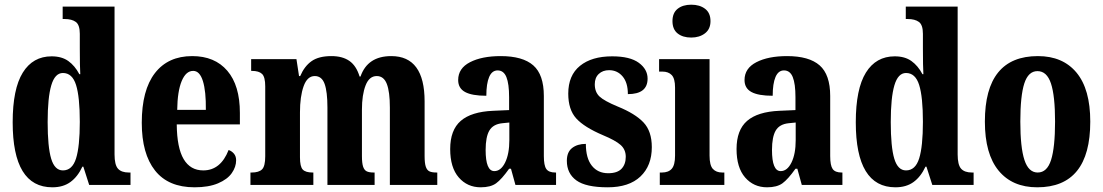

<svg xmlns="http://www.w3.org/2000/svg" viewBox="-20 -788 4700 818"><path d="M34 -267Q34 -409 77 -478.5Q120 -548 200 -548Q243 -548 271 -528Q299 -508 318 -472H322Q320 -503 320 -583V-644Q320 -682 303 -694.5Q286 -707 255 -707H247V-760H468V-130Q468 -86 482.5 -69.5Q497 -53 529 -53H536V0H360L335 -78H331Q311 -35 280 -12.5Q249 10 203 10Q34 10 34 -267ZM320 -269Q320 -375 304 -426Q288 -477 248 -477Q214 -477 198.5 -424.5Q183 -372 183 -268Q183 -162 198 -112Q213 -62 248 -62Q288 -62 304 -113Q320 -164 320 -269Z M584 -265Q584 -404 640 -476.5Q696 -549 799 -549Q895 -549 948.5 -486.5Q1002 -424 1002 -307V-258H733Q734 -158 762.5 -110Q791 -62 846 -62Q920 -62 954 -149Q968 -144 977 -133Q986 -122 986 -105Q986 -77 967.5 -50.5Q949 -24 909 -7Q869 10 809 10Q697 10 640.5 -61.5Q584 -133 584 -265ZM857 -320Q858 -399 844.5 -442.5Q831 -486 803 -486Q772 -486 754 -442.5Q736 -399 735 -320Z M1047 -53H1052Q1083 -53 1096.5 -66.5Q1110 -80 1110 -122V-420Q1110 -460 1096.5 -473Q1083 -486 1053 -486H1050V-536H1243L1254 -464H1259Q1277 -506 1307.5 -527.5Q1338 -549 1392 -549Q1439 -549 1468.5 -528.5Q1498 -508 1512 -462H1516Q1546 -549 1647 -549Q1789 -549 1789 -356V-123Q1789 -93 1794 -78Q1799 -63 1809.5 -58Q1820 -53 1840 -53H1843V0H1641V-330Q1641 -397 1628 -430.5Q1615 -464 1585 -464Q1553 -464 1537.5 -424Q1522 -384 1522 -321V-123Q1522 -93 1527 -78Q1532 -63 1542.5 -58Q1553 -53 1572 -53H1576V0H1375V-330Q1375 -397 1363 -430.5Q1351 -464 1321 -464Q1289 -464 1273.5 -420.5Q1258 -377 1258 -309V-118Q1258 -78 1270 -65.5Q1282 -53 1312 -53H1315V0H1047Z M1898 -153Q1898 -234 1943 -273Q1988 -312 2081 -316L2149 -319V-374Q2149 -431 2137.5 -459.5Q2126 -488 2100 -488Q2076 -488 2064 -460Q2052 -432 2052 -380Q1991 -380 1961.5 -396Q1932 -412 1932 -447Q1932 -497 1982.5 -523Q2033 -549 2113 -549Q2207 -549 2252 -509.5Q2297 -470 2297 -379V-123Q2297 -83 2307.5 -68Q2318 -53 2346 -53H2349V0H2176L2157 -69H2149Q2117 -24 2093.5 -7Q2070 10 2028 10Q1971 10 1934.5 -32Q1898 -74 1898 -153ZM2150 -191V-266L2120 -263Q2081 -259 2065 -232Q2049 -205 2049 -149Q2049 -59 2086 -59Q2114 -59 2132 -95.5Q2150 -132 2150 -191Z M2395 -103Q2395 -140 2417.5 -157.5Q2440 -175 2476 -175Q2476 -114 2501.5 -82Q2527 -50 2571 -50Q2610 -50 2628 -69Q2646 -88 2646 -120Q2646 -151 2624 -170.5Q2602 -190 2549 -212Q2469 -246 2435 -283.5Q2401 -321 2401 -389Q2401 -467 2451 -507.5Q2501 -548 2588 -548Q2664 -548 2701.5 -520.5Q2739 -493 2739 -453Q2739 -387 2655 -387Q2655 -436 2632.5 -462.5Q2610 -489 2575 -489Q2548 -489 2531 -473Q2514 -457 2514 -429Q2514 -396 2534 -377Q2554 -358 2612 -334Q2686 -304 2721.5 -266.5Q2757 -229 2757 -161Q2757 -82 2708.5 -36Q2660 10 2569 10Q2476 10 2435.5 -19.5Q2395 -49 2395 -103Z M2845 -698Q2845 -733 2867 -750.5Q2889 -768 2925 -768Q2961 -768 2984 -750.5Q3007 -733 3007 -698Q3007 -664 2983.5 -646Q2960 -628 2925 -628Q2889 -628 2867 -645.5Q2845 -663 2845 -698ZM2791 -53H2800Q2828 -53 2842 -69Q2856 -85 2856 -125V-415Q2856 -453 2842 -468Q2828 -483 2802 -483H2788V-536H3003V-125Q3003 -84 3017 -68.5Q3031 -53 3057 -53H3066V0H2791Z M3118 -153Q3118 -234 3163 -273Q3208 -312 3301 -316L3369 -319V-374Q3369 -431 3357.5 -459.5Q3346 -488 3320 -488Q3296 -488 3284 -460Q3272 -432 3272 -380Q3211 -380 3181.5 -396Q3152 -412 3152 -447Q3152 -497 3202.5 -523Q3253 -549 3333 -549Q3427 -549 3472 -509.5Q3517 -470 3517 -379V-123Q3517 -83 3527.5 -68Q3538 -53 3566 -53H3569V0H3396L3377 -69H3369Q3337 -24 3313.5 -7Q3290 10 3248 10Q3191 10 3154.5 -32Q3118 -74 3118 -153ZM3370 -191V-266L3340 -263Q3301 -259 3285 -232Q3269 -205 3269 -149Q3269 -59 3306 -59Q3334 -59 3352 -95.5Q3370 -132 3370 -191Z M3626 -267Q3626 -409 3669 -478.5Q3712 -548 3792 -548Q3835 -548 3863 -528Q3891 -508 3910 -472H3914Q3912 -503 3912 -583V-644Q3912 -682 3895 -694.5Q3878 -707 3847 -707H3839V-760H4060V-130Q4060 -86 4074.5 -69.5Q4089 -53 4121 -53H4128V0H3952L3927 -78H3923Q3903 -35 3872 -12.5Q3841 10 3795 10Q3626 10 3626 -267ZM3912 -269Q3912 -375 3896 -426Q3880 -477 3840 -477Q3806 -477 3790.5 -424.5Q3775 -372 3775 -268Q3775 -162 3790 -112Q3805 -62 3840 -62Q3880 -62 3896 -113Q3912 -164 3912 -269Z M4176 -270Q4176 -549 4402 -549Q4508 -549 4566.5 -478.5Q4625 -408 4625 -270Q4625 10 4399 10Q4293 10 4234.5 -61Q4176 -132 4176 -270ZM4475 -270Q4475 -380 4457.5 -432.5Q4440 -485 4400 -485Q4361 -485 4344 -432.5Q4327 -380 4327 -270Q4327 -160 4344.5 -106.5Q4362 -53 4401 -53Q4441 -53 4458 -106.5Q4475 -160 4475 -270Z"/></svg>

Font: Noto Serif CondExtraBold
Style: Regular
Weight: 800
Width: 3
Designer: Monotype Design Team
Foundry: Monotype Imaging Inc.
Version: Version 1.001